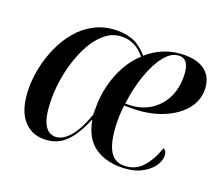

<svg xmlns="http://www.w3.org/2000/svg" viewBox="-97 -687 970 839"><g transform="rotate(20 387.5 -268.0)"><path d="M176 10Q114 10 76.5 -38Q39 -86 39 -181Q39 -226 49.5 -275.5Q60 -325 81.5 -373Q103 -421 136 -460Q169 -499 215 -522.5Q261 -546 320 -546Q362 -546 395 -532Q428 -518 460 -481Q493 -511 536.5 -528.5Q580 -546 632 -546Q695 -546 729.5 -516.5Q764 -487 764 -432Q764 -380 728.5 -338.5Q693 -297 631 -272.5Q569 -248 489 -248H456Q455 -236 453.5 -218.5Q452 -201 452 -185Q452 -93 474 -47Q496 -1 544 -1Q596 -1 629 -37Q662 -73 682 -132Q689 -129 693.5 -121.5Q698 -114 698 -101Q698 -77 679.5 -51.5Q661 -26 624.5 -8Q588 10 533 10Q460 10 411 -25.5Q362 -61 347 -141H345Q313 -63 273.5 -26.5Q234 10 176 10ZM470 -258Q525 -258 567.5 -282.5Q610 -307 634 -351Q658 -395 658 -454Q658 -535 610 -535Q573 -535 542 -496Q511 -457 489 -394Q467 -331 458 -258ZM220 -17Q253 -17 285 -53.5Q317 -90 343 -164Q343 -173 343 -182.5Q343 -192 343 -202Q343 -253 356 -304Q369 -355 394 -399.5Q419 -444 453 -474Q428 -504 402 -516Q376 -528 348 -528Q300 -528 262.5 -494Q225 -460 199.5 -405.5Q174 -351 161 -289Q148 -227 148 -171Q148 -91 166.5 -54Q185 -17 220 -17Z"/></g></svg>

Font: Noto Serif Display SemiCondensed Medium
Style: Italic
Weight: 500
Width: 4
Italic angle: -12°
Designer: Monotype Design Team
Foundry: Monotype Imaging Inc.
Version: Version 2.009